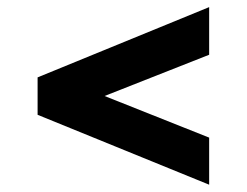

<svg xmlns="http://www.w3.org/2000/svg" viewBox="-20 -606 676 526"><path d="M553 -100 83 -291.5V-394L553 -586.5V-456L266.5 -343L553 -229Z"/></svg>

Font: Undotted
Style: Bold
Weight: 700
Designer: Delve Withrington, Dave Bailey, Thomas Jockin
Foundry: Delve Fonts LLC
Version: Version 4.000